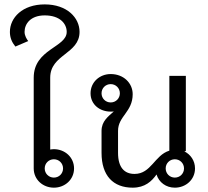

<svg xmlns="http://www.w3.org/2000/svg" viewBox="-20 -845 948 873"><path d="M225 -120.8C248.3 -120.8 266.7 -102.5 266.7 -79.2C266.7 -55.8 248.3 -37.5 225 -37.5C201.7 -37.5 183.3 -55.8 183.3 -79.2C183.3 -102.5 201.7 -120.8 225 -120.8ZM108.3 -658.3C101.7 -666.7 91.7 -682.5 91.7 -700C91.7 -737.5 120 -775 183.3 -775C252.5 -775 283.3 -737.5 283.3 -700C283.3 -629.2 133.3 -622.5 133.3 -491.7V-79.2C133.3 -28.3 175 8.3 225 8.3C275 8.3 316.7 -28.3 316.7 -79.2C316.7 -130 275 -166.7 225 -166.7C219.2 -166.7 213.3 -165.8 208.3 -165V-491.7C208.3 -598.3 341.7 -599.2 341.7 -700C341.7 -764.2 285 -825 183.3 -825C81.7 -825 25 -764.2 25 -700C25 -673.3 34.2 -652.5 50 -633.3Z M483.3 -462.5C506.7 -462.5 525 -444.2 525 -420.8C525 -397.5 506.7 -379.2 483.3 -379.2C460 -379.2 441.7 -397.5 441.7 -420.8C441.7 -444.2 460 -462.5 483.3 -462.5ZM825 -500H750V-160C682.5 -139.2 667.5 -54.2 591.7 -54.2C545.8 -54.2 516.7 -83.3 516.7 -150V-250C516.7 -316.7 583.3 -335.8 583.3 -416.7C583.3 -466.7 542.5 -508.3 483.3 -508.3C433.3 -508.3 391.7 -471.7 391.7 -420.8C391.7 -370 433.3 -337.5 483.3 -337.5C488.3 -337.5 492.5 -337.5 497.5 -338.3C472.5 -315.8 441.7 -294.2 441.7 -250V-150C441.7 -45.8 495 8.3 583.3 8.3C639.2 8.3 670 -20.8 691.7 -51.7C702.5 -15.8 735 8.3 775 8.3C825 8.3 866.7 -28.3 866.7 -79.2C866.7 -114.2 846.7 -142.5 818.3 -156.7L825 -158.3ZM775 -37.5C751.7 -37.5 733.3 -55.8 733.3 -79.2C733.3 -102.5 751.7 -120.8 775 -120.8C798.3 -120.8 816.7 -102.5 816.7 -79.2C816.7 -55.8 798.3 -37.5 775 -37.5Z"/></svg>

Font: BoonHome
Style: Book
Weight: 400
Designer: Sungsit Sawaiwan
Foundry: Sungsit Sawaiwan
Version: Version 0.2